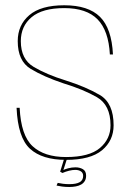

<svg xmlns="http://www.w3.org/2000/svg" viewBox="-20 -618 523 747"><path d="M237 4Q332 4 377 -33.5Q422 -71 422 -130.5Q422 -217 368.2 -248.5Q314.5 -280 237 -304.5Q161 -328 111 -357.8Q61 -387.5 61 -458Q61 -516 103 -551.2Q145 -586.5 230 -586.5Q316.5 -586.5 359.5 -542.8Q402.5 -499 407.5 -406H419.5Q414.5 -507.5 369 -552.5Q323.5 -597.5 230 -597.5Q139 -597.5 94 -559Q49 -520.5 49 -458Q49 -380.5 99.5 -350Q150 -319.5 226 -294Q303.5 -270.5 356.8 -240Q410 -209.5 410 -130.5Q410 -77 368.5 -42Q327 -7 237 -7Q152.5 -7 107 -49Q61.5 -91 56.5 -198.5H44.5Q49.5 -82.5 96.8 -39.2Q144 4 237 4ZM249.5 109.5Q263 109.5 275 107.2Q287 105 296 99.8Q305 94.5 310 86Q315 77.5 315 65.5Q315 47.5 302.5 40.2Q290 33 273.5 33Q259.5 33 245 36.8Q230.5 40.5 223 45.5V55Q235.5 49.5 248.8 46.2Q262 43 273 43Q286 43 294.8 48.8Q303.5 54.5 303.5 66.5Q303.5 83 290 90.8Q276.5 98.5 250 98.5Q236.5 98.5 225 97Q213.5 95.5 204.5 93.5L200 104Q209.5 106 222 107.8Q234.5 109.5 249.5 109.5ZM223 55 240.5 0H229.5L214 50Z"/></svg>

Font: Anybody UltraCondensed Thin Thin
Style: Regular
Weight: 250
Version: Version 1.111